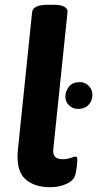

<svg xmlns="http://www.w3.org/2000/svg" viewBox="-20 -774 406 802"><path d="M190 8Q121 8 83.5 -28Q46 -64 55 -151L114 -722Q117 -754 178 -754H206Q236 -754 250 -745Q264 -736 262 -723L203 -155Q200 -129 210 -119Q220 -109 243 -109Q260 -109 275.5 -114.5Q291 -120 295 -120Q303 -120 303 -108Q303 -104 302 -89.5Q301 -75 296 -49Q291 -22 260 -7Q229 8 190 8ZM306 -319Q284 -319 268.5 -334Q253 -349 253 -370Q253 -393 268 -412Q283 -431 313 -431Q335 -431 350.5 -415.5Q366 -400 366 -378Q366 -353 350 -336Q334 -319 306 -319Z"/></svg>

Font: Asap Semi Expanded Semi Expanded Regular
Style: Bold Italic
Weight: 700
Width: 6
Italic angle: -6°
Designer: Pablo Cosgaya
Foundry: Omnibus-Type
Version: Version 3.001; ttfautohint (v1.8.4.7-5d5b)